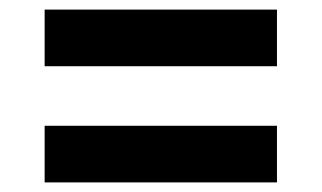

<svg xmlns="http://www.w3.org/2000/svg" viewBox="-20 -521 670 400"><path d="M557 -383H73V-501H557ZM557 -141H73V-259H557Z"/></svg>

Font: IBM Plex Sans JP
Style: Bold
Weight: 700
Designer: Mike Abbink; Paul van der Laan; Pieter van Rosmalen; Wujin Sim; Yejin Wi; Jinhee Kim; Boomi Park; Yona Kim; Kichan Ma
Foundry: Sandoll Inc.
Version: Version 1.001